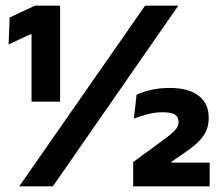

<svg xmlns="http://www.w3.org/2000/svg" viewBox="-20 -659 778 679"><path d="M91.5 -299.5V-537.5H87L10.5 -502L14 -597L103.5 -639H192.5V-299.5ZM48 0 493 -639H610.5L167 0ZM451 0V-86L545.5 -155Q565 -169.5 579.8 -181Q594.5 -192.5 603 -203.5Q611.5 -214.5 611.5 -227V-229Q611.5 -244 599.5 -253Q587.5 -262 556 -262Q528.5 -262 501.2 -255Q474 -248 453.5 -239.5L463 -324Q483 -334 513.8 -341Q544.5 -348 579.5 -348Q647.5 -348 682.8 -320.2Q718 -292.5 718 -244.5V-240.5Q718 -215.5 709 -195.8Q700 -176 682.2 -158.2Q664.5 -140.5 636.5 -121.5L586.5 -87V-70.5L538 -84H721.5V0Z"/></svg>

Font: Anek Latin Medium
Style: Bold
Weight: 700
Version: Version 1.003